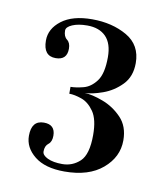

<svg xmlns="http://www.w3.org/2000/svg" viewBox="-55 -781 418 482"><g transform="rotate(10 154.5 -540.0)"><path d="M140 -345Q90.5 -345 63.8 -366.5Q37 -388 37 -418Q37 -457 68.5 -457Q97.5 -457 97.5 -428.5Q97.5 -413 88.8 -406.5Q80 -400 80 -385.5Q80 -376 94.2 -369.2Q108.5 -362.5 131.5 -362.5Q157.5 -362.5 176.5 -380.2Q195.5 -398 195.5 -447.5Q195.5 -487.5 181.8 -507.2Q168 -527 150 -533.2Q132 -539.5 118.5 -539.5V-557Q132 -557 150.8 -561.8Q169.5 -566.5 183.8 -585.5Q198 -604.5 198 -646.5Q198 -681.5 181 -698.8Q164 -716 133.5 -716Q110.5 -716 95.5 -709.5Q80.5 -703 80.5 -694Q80.5 -679 89.2 -672.2Q98 -665.5 98 -650.5Q98 -621.5 69 -621.5Q37.5 -621.5 37.5 -661Q37.5 -691 65.2 -712.2Q93 -733.5 143 -733.5Q194 -733.5 231.8 -711.8Q269.5 -690 269.5 -644Q269.5 -609.5 249 -588.5Q228.5 -567.5 201.8 -558Q175 -548.5 156.5 -548Q175.5 -547.5 203 -537.2Q230.5 -527 251.5 -505.2Q272.5 -483.5 272.5 -447.5Q272.5 -405 237.2 -375Q202 -345 140 -345Z"/></g></svg>

Font: Imbue 50pt
Style: Regular
Weight: 400
Designer: Tyler Finck
Foundry: Etcetera Type Company
Version: Version 1.102; ttfautohint (v1.8.3)